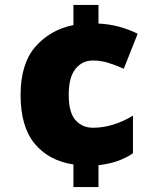

<svg xmlns="http://www.w3.org/2000/svg" viewBox="-20 -837 626 774"><path d="M377 -742Q421 -740 461 -729Q501 -718 535 -701L479 -560Q445 -575 415.5 -584Q386 -593 354 -593Q311 -593 284 -559Q257 -525 257 -455Q257 -383 284.5 -352.5Q312 -322 355 -322Q396 -322 437.5 -335Q479 -348 516 -371V-219Q488 -200 454 -188Q420 -176 377 -171V-83H276V-174Q177 -189 120 -257.5Q63 -326 63 -454Q63 -580 122.5 -648.5Q182 -717 276 -736V-817H377Z"/></svg>

Font: Noto Sans Kannada UI Black
Style: Regular
Weight: 900
Designer: Jelle Bosma - Monotype Design Team
Foundry: Monotype Imaging Inc.
Version: Version 2.005; ttfautohint (v1.8.4.7-5d5b)